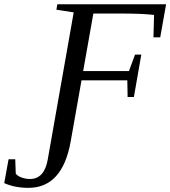

<svg xmlns="http://www.w3.org/2000/svg" viewBox="-169 -675 808 911"><path d="M591.3 -498H559.1L562 -604Q509.3 -610.8 405.3 -610.8H273.9L225.6 -337.9H442.9L471.7 -416H501.5L466.3 -214.8H436.5L435.1 -293.9H217.8L166.5 -4.4Q127.4 216.3 -34.2 216.3Q-99.1 216.3 -148.9 193.8L-128.4 80.6H-96.7L-94.2 148.4Q-88.4 158.7 -68.4 166.5Q-48.3 174.3 -26.9 174.3Q41.5 174.3 57.6 81.5L180.7 -616.2L98.6 -628.9L103 -654.8H619.1Z"/></svg>

Font: Tinos
Style: Italic
Weight: 400
Italic angle: -16.333°
Designer: Steve Matteson
Foundry: Monotype Imaging Inc.
Version: Version 1.32